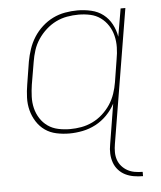

<svg xmlns="http://www.w3.org/2000/svg" viewBox="-53 -574 707 844"><g transform="rotate(-5 300.0 -152.5)"><path d="M544 223Q523 223 503 219.5Q483 216 466 207.5Q449 199 436 184.5Q423 170 416.5 151.5Q410 133 409 112.5Q408 92 412 72L441 -106Q427 -79 404.5 -56Q382 -33 354.5 -18.5Q327 -4 297 2Q267 8 238 8Q209 8 181 2Q153 -4 131 -19.5Q109 -35 94 -58.5Q79 -82 72 -109Q65 -136 66 -165Q67 -194 72 -223L88 -323Q93 -350 102 -377Q111 -404 126.5 -428.5Q142 -453 164 -473Q186 -493 211.5 -505.5Q237 -518 265 -523Q293 -528 320 -528Q351 -528 381 -521Q411 -514 433.5 -496.5Q456 -479 470 -453Q484 -427 489 -397L510 -520H531L433 72Q430 89 430 107Q430 125 435.5 141Q441 157 452 169.5Q463 182 477.5 190Q492 198 509 201Q526 204 544 204ZM243 -11Q268 -11 293 -15.5Q318 -20 342 -31.5Q366 -43 386.5 -61.5Q407 -80 421.5 -102Q436 -124 444.5 -149Q453 -174 457 -199L473 -299Q478 -325 478.5 -351.5Q479 -378 473 -402.5Q467 -427 453.5 -448Q440 -469 420 -483.5Q400 -498 375 -503.5Q350 -509 323 -509Q298 -509 272.5 -504.5Q247 -500 223.5 -488.5Q200 -477 179.5 -458.5Q159 -440 144 -417.5Q129 -395 121 -370Q113 -345 109 -320L92 -220Q88 -194 87 -167.5Q86 -141 92 -116.5Q98 -92 111.5 -71Q125 -50 145 -36Q165 -22 190.5 -16.5Q216 -11 243 -11Z"/></g></svg>

Font: Iosevka Thin Extended
Style: Italic
Weight: 100
Width: 7
Italic angle: -9°
Monospace: yes
Designer: Belleve Invis
Foundry: Belleve Invis
Version: Version 32.5.0; ttfautohint (v1.8.4)